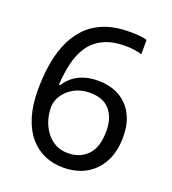

<svg xmlns="http://www.w3.org/2000/svg" viewBox="-134 -825 840 937"><g transform="rotate(20 286.0 -357.0)"><path d="M55 -305Q55 -367 63.5 -427Q72 -487 93 -540.5Q114 -594 151 -635.5Q188 -677 244.5 -700.5Q301 -724 382 -724Q403 -724 428.5 -722Q454 -720 470 -715V-640Q452 -646 429.5 -649Q407 -652 384 -652Q315 -652 269 -629Q223 -606 196.5 -566Q170 -526 158 -474Q146 -422 143 -363H149Q164 -387 187 -406Q210 -425 242.5 -436Q275 -447 318 -447Q380 -447 426.5 -421.5Q473 -396 499 -347.5Q525 -299 525 -230Q525 -156 497 -102Q469 -48 418.5 -19Q368 10 298 10Q247 10 203 -9Q159 -28 125.5 -67Q92 -106 73.5 -165.5Q55 -225 55 -305ZM297 -64Q360 -64 399 -104.5Q438 -145 438 -230Q438 -298 403.5 -338Q369 -378 300 -378Q253 -378 218 -358.5Q183 -339 163.5 -309Q144 -279 144 -247Q144 -214 153.5 -182Q163 -150 182.5 -123Q202 -96 230.5 -80Q259 -64 297 -64Z"/></g></svg>

Font: Noto Sans Lao Looped
Style: Regular
Weight: 400
Designer: Mark Frömberg, Ben Mitchell
Foundry: The Fontpad Ltd
Version: Version 1.001